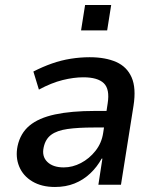

<svg xmlns="http://www.w3.org/2000/svg" viewBox="-20 -736 622 765"><path d="M199 9Q146 9 109 -13Q72 -35 56.5 -72.5Q41 -110 50 -154Q61 -205 97.5 -235.5Q134 -266 199 -280Q264 -294 359 -294H421L411 -228H354Q291 -228 249 -222Q207 -216 184 -199Q161 -182 154 -149Q146 -113 168.5 -91Q191 -69 234 -69Q269 -69 302.5 -86.5Q336 -104 360.5 -135Q385 -166 391 -206L409 -324Q418 -381 393.5 -404.5Q369 -428 312 -428Q274 -428 229.5 -417Q185 -406 135 -379L113 -451Q150 -470 187 -483Q224 -496 262 -502Q300 -508 337 -508Q400 -508 443 -489Q486 -470 504.5 -427.5Q523 -385 512 -315L462 0H372L388 -104H385Q367 -71 339.5 -45Q312 -19 277 -5Q242 9 199 9ZM303 -615 319 -716H423L407 -615Z"/></svg>

Font: Nunito Sans 7pt SemiCondensed SemiBold
Style: Italic
Weight: 600
Width: 4
Italic angle: -9°
Designer: Vernon Adams
Foundry: Vernon Adams
Version: Version 3.101;gftools[0.9.27]